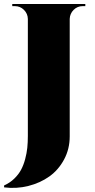

<svg xmlns="http://www.w3.org/2000/svg" viewBox="-25 -720 469 943"><path d="M35.2 -700.2H394V-689.9H381.3Q355 -689.9 336.7 -671.6Q318.4 -653.3 317.4 -627.4V-50.3Q317.4 11.7 289.8 63.2Q262.2 114.7 217.3 146.7Q172.4 178.7 114 193.4Q55.7 208 -4.9 200.2V190.9Q23.4 178.2 44.7 157.7Q65.9 137.2 78.4 114Q90.8 90.8 98.6 61.5Q106.4 32.2 109.1 5.4Q111.8 -21.5 111.8 -52.7V-627Q111.3 -652.8 92.8 -671.4Q74.2 -689.9 47.9 -689.9H35.2Z"/></svg>

Font: Cinzel Black
Style: Regular
Weight: 900
Designer: Natanael Gama
Version: Version 1.001;PS 001.001;hotconv 1.0.56;makeotf.lib2.0.21325